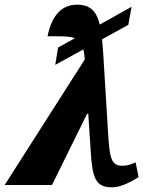

<svg xmlns="http://www.w3.org/2000/svg" viewBox="-47 -790 612 820"><path d="M-27 0H175L325 -304H330L340 -150C347 -28 361 10 432 10C464 10 503 -7 545 -34L532 -97C516 -88 494 -82 476 -82C424 -82 421 -122 414 -232L394 -559C392 -582 391 -603 389 -622L501 -684L515 -761L379 -685C365 -743 338 -770 282 -770C220 -770 175 -729 156 -635C213 -635 249 -636 273 -627L201 -587L189 -513L309 -579C312 -567 314 -553 315 -536Z"/></svg>

Font: Noto Serif Condensed Black
Style: Italic
Weight: 900
Width: 3
Italic angle: -12°
Designer: Monotype Design Team
Foundry: Monotype Imaging Inc.
Version: Version 2.013